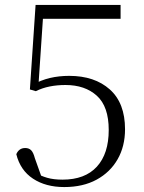

<svg xmlns="http://www.w3.org/2000/svg" viewBox="-20 -743 584 777"><path d="M240 14Q165 14 113.5 -20Q62 -54 46 -119Q51 -131 60 -137.5Q69 -144 82 -144Q97 -144 106 -135Q115 -126 121 -103L152 -16L118 -46Q145 -31 171 -23.5Q197 -16 233 -16Q324 -16 372 -68.5Q420 -121 420 -217Q420 -312 372 -355.5Q324 -399 245 -399Q211 -399 181 -393Q151 -387 125 -374L101 -381L124 -723H468V-667H139L156 -701L135 -389L108 -398Q146 -419 182.5 -427.5Q219 -436 260 -436Q363 -436 424.5 -381Q486 -326 486 -220Q486 -151 456 -98.5Q426 -46 371 -16Q316 14 240 14Z"/></svg>

Font: Noto Serif HK ExtraLight
Style: Regular
Weight: 200
Designer: Ryoko NISHIZUKA 西塚涼子 (kana & ideographs); Frank Grießhammer (Latin, Greek & Cyrillic); Wenlong ZHANG 张文龙 (bopomofo); San
Foundry: Adobe
Version: Version 2.002-H1;hotconv 1.1.0;makeotfexe 2.6.0